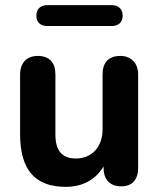

<svg xmlns="http://www.w3.org/2000/svg" viewBox="-20 -715 614 745"><path d="M235 10C300 10 350 -17 382 -69V-64C382 -17 407 8 451 8C492 8 516 -17 516 -64V-426C516 -472 487 -498 447 -498C401 -498 378 -472 378 -426V-213C378 -145 336 -100 275 -100C220 -100 195 -131 195 -193V-426C195 -472 172 -498 126 -498C85 -498 58 -472 58 -426V-195C58 -59 113 10 235 10ZM164 -614H413C440 -614 456 -629 456 -654C456 -680 440 -695 413 -695H164C137 -695 121 -680 121 -654C121 -629 137 -614 164 -614Z"/></svg>

Font: SN Pro
Style: Bold
Weight: 700
Designer: Tobias Whetton
Foundry: Supernotes
Version: Version 1.003;Glyphs 3.3 (3324)